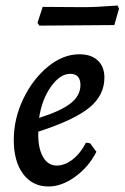

<svg xmlns="http://www.w3.org/2000/svg" viewBox="-20 -665 452 697"><path d="M119 -187Q117 -131 135 -97.5Q153 -64 186 -64Q215 -64 243.5 -86Q272 -108 292 -147L307 -145L330 -114Q302 -59 253 -23.5Q204 12 156 12Q98 12 64 -33.5Q30 -79 30 -157Q30 -234 64.5 -306Q99 -378 154 -423Q209 -468 268 -468Q311 -468 335 -445.5Q359 -423 359 -383Q359 -319 304 -274Q249 -229 119 -187ZM122 -237Q201 -262 236.5 -290Q272 -318 272 -356Q272 -397 235 -397Q198 -397 165 -350.5Q132 -304 122 -237ZM395 -574 259 -573 123 -572 116 -582 135 -640 283 -639Q329 -639 407 -645L412 -633Z"/></svg>

Font: Alegreya Medium
Style: Italic
Weight: 500
Italic angle: -7°
Designer: Juan Pablo del Peral
Foundry: Huerta Tipografica
Version: Version 2.008; ttfautohint (v1.8)